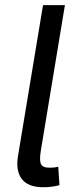

<svg xmlns="http://www.w3.org/2000/svg" viewBox="-20 -748 315 771"><path d="M154.3 3.9Q92.8 3.9 67.6 -29.1Q42.5 -62 52.2 -121.1L152.8 -727.5H240.7L144 -143.1Q137.7 -105.5 144 -90.1Q150.4 -74.7 177.7 -74.7Q191.9 -74.7 199.7 -75.7Q207.5 -76.7 213.9 -78.6L218.8 -4.4Q206.5 -1 189.2 1.5Q171.9 3.9 154.3 3.9Z"/></svg>

Font: Inter
Style: Italic
Weight: 400
Italic angle: -9.3988°
Designer: Rasmus Andersson
Foundry: rsms
Version: Version 4.001;git-66647c0bb